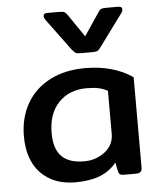

<svg xmlns="http://www.w3.org/2000/svg" viewBox="-54 -805 723 867"><g transform="rotate(-5 307.5 -371.5)"><path d="M287 -585 183 -726Q175 -737 175 -745Q175 -758 193 -758H246Q263 -758 270 -754.5Q277 -751 285 -739L354 -638L422 -739Q429 -751 436 -754.5Q443 -758 461 -758H513Q532 -758 532 -745Q532 -735 524 -726L420 -585Q411 -572 404.5 -568Q398 -564 382 -564H325Q309 -564 303.5 -568Q298 -572 287 -585ZM39 -212Q39 -296 76 -360.5Q113 -425 181.5 -460Q250 -495 341 -495Q468 -495 556 -435V-27Q556 -12 549.5 -6Q543 0 527 0H472Q461 0 455.5 -4.5Q450 -9 448 -19L440 -58Q409 -20 363.5 -2.5Q318 15 253 15Q155 15 97 -44.5Q39 -104 39 -212ZM435 -189V-384Q414 -395 392.5 -399.5Q371 -404 340 -404Q261 -404 213 -354Q165 -304 165 -216Q165 -144 198.5 -110Q232 -76 301 -76Q354 -76 394.5 -107Q435 -138 435 -189Z"/></g></svg>

Font: Mitr
Style: Regular
Weight: 400
Designer: Thanarat Vachiruckul
Foundry: Cadson Demak
Version: Version 1.002